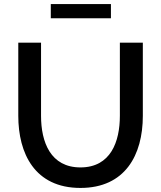

<svg xmlns="http://www.w3.org/2000/svg" viewBox="-20 -920 792 945"><path d="M230 -830H526V-900H230ZM376 5C595 5 683 -156 683 -350V-710H570V-350C570 -223 525 -96 376 -96C229 -96 182 -220 182 -350V-710H70V-350C70 -166 150 5 376 5Z"/></svg>

Font: FIGSv2-sans-serif SemiBold
Style: Regular
Weight: 600
Designer: Matt McInerney, Pablo Impallari, Rodrigo Fuenzalida,Mirko Velimirovic
Foundry: Matt McInerney, Pablo Impallari, Rodrigo Fuenzalida
Version: Version 4.021;hotconv 1.0.109;makeotfexe 2.5.65596